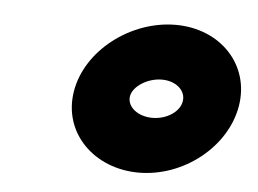

<svg xmlns="http://www.w3.org/2000/svg" viewBox="-33 -796 491 365"><g transform="rotate(5 212.0 -613.0)"><path d="M107 -613C94 -533 158 -470 243 -470C329 -470 409 -534 422 -613C435 -692 375 -756 289 -756C204 -756 120 -693 107 -613ZM214 -613C217 -632 244 -650 272 -650C299 -650 318 -633 315 -613C312 -592 287 -576 260 -576C232 -576 211 -593 214 -613Z"/></g></svg>

Font: Charger Pro
Style: UltraExtObl
Weight: 900
Designer: Jasper
Foundry: Cannot Into Space Fonts
Version: Version 1.09